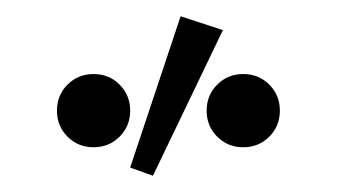

<svg xmlns="http://www.w3.org/2000/svg" viewBox="-20 -763 414 236"><path d="M168 -547 140 -557 202 -743 254 -726ZM95 -582Q76 -582 63 -595Q50 -608 50 -627Q50 -646 63 -659Q76 -672 95 -672Q114 -672 127 -659Q140 -646 140 -627Q140 -608 127 -595Q114 -582 95 -582ZM279 -582Q260 -582 247 -595Q234 -608 234 -627Q234 -646 247 -659Q260 -672 279 -672Q298 -672 311 -659Q324 -646 324 -627Q324 -608 311 -595Q298 -582 279 -582Z"/></svg>

Font: Zen Kaku Gothic New Light
Style: Regular
Weight: 300
Designer: Yoshimichi Ohira
Foundry: Positype
Version: Version 1.002